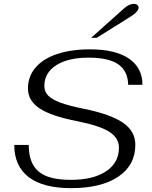

<svg xmlns="http://www.w3.org/2000/svg" viewBox="-20 -966 788 996"><path d="M54 -214H129Q129 -120 180 -76.5Q231 -33 347 -33Q464 -33 530.5 -77.5Q597 -122 597 -200Q597 -250 547.5 -282Q498 -314 378 -338Q248 -363 186.5 -403Q125 -443 125 -507Q125 -569 164 -615Q203 -661 275.5 -685.5Q348 -710 447 -710Q579 -710 649 -662Q719 -614 719 -526H645Q643 -599 592.5 -633Q542 -667 440 -667Q333 -667 271.5 -627.5Q210 -588 210 -520Q210 -491 229.5 -470.5Q249 -450 293.5 -433.5Q338 -417 418 -401Q555 -373 618.5 -329Q682 -285 682 -215Q682 -109 593.5 -49.5Q505 10 349 10Q203 10 128.5 -47.5Q54 -105 54 -214ZM623 -922Q650 -946 674 -946Q685 -946 692 -940.5Q699 -935 699 -927Q699 -905 653 -877L482 -770H453Z"/></svg>

Font: Fahkwang Light
Style: Italic
Weight: 300
Italic angle: -10°
Version: Version 1.000; ttfautohint (v1.6)